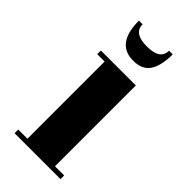

<svg xmlns="http://www.w3.org/2000/svg" viewBox="-209 -692 739 739"><g transform="rotate(45 160.0 -322.5)"><path d="M240 -20H290V0H40V-20H90V-440H50V-460H240ZM236 -645H256Q256 -585 235.5 -552.5Q215 -520 165 -520Q72 -520 72 -645H92Q92 -596 164 -596Q236 -596 236 -645Z"/></g></svg>

Font: Rozha One
Style: Regular
Weight: 400
Designer: Tim Donaldson, Indian Type Foundry
Foundry: Indian Type Foundry
Version: Version 1.300;PS 1.0;hotconv 1.0.78;makeotf.lib2.5.61930; tt